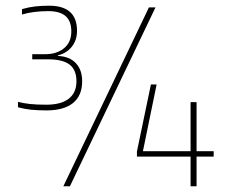

<svg xmlns="http://www.w3.org/2000/svg" viewBox="-20 -653 798 673"><path d="M250 -545Q250 -512 231.5 -489Q213 -466 183 -459V-457Q224 -455 246 -431.5Q268 -408 268 -368Q268 -318 236 -292Q204 -266 143 -266Q111 -266 88 -268.5Q65 -271 43 -277V-296Q62 -291 85 -288.5Q108 -286 142 -286Q194 -286 221 -307Q248 -328 248 -368Q248 -408 224 -426.5Q200 -445 149 -445H93V-463H138Q179 -463 204.5 -484Q230 -505 230 -543Q230 -579 210 -596.5Q190 -614 149 -614Q124 -614 100 -611Q76 -608 57 -602V-621Q81 -628 103.5 -630.5Q126 -633 152 -633Q201 -633 225.5 -611Q250 -589 250 -545ZM525 -627 225 0H202L502 -627ZM729 -123V-104H669V0H648V-104H460V-122L509 -357H529L481 -123H648V-295H669V-123Z"/></svg>

Font: Blinker Thin
Style: Regular
Weight: 100
Designer: Juergen Huber
Foundry: supertype
Version: Version 1.017;hotconv 1.0.117;makeotfexe 2.5.65602